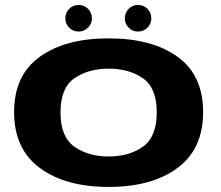

<svg xmlns="http://www.w3.org/2000/svg" viewBox="-20 -751 894 776"><path d="M419 4.5Q594 4.5 697.5 -72.2Q801 -149 801 -298Q801 -447 697.5 -521.5Q594 -596 419 -596Q244.5 -596 140.8 -521.5Q37 -447 37 -298Q37 -149 140.8 -72.2Q244.5 4.5 419 4.5ZM419 -118.5Q337 -118.5 280.8 -158Q224.5 -197.5 224.5 -296.5Q224.5 -396 280.8 -434.8Q337 -473.5 419 -473.5Q501.5 -473.5 557.5 -434.8Q613.5 -396 613.5 -296.5Q613.5 -197.5 557.5 -158Q501.5 -118.5 419 -118.5ZM298 -623.5Q320 -623.5 335.8 -639.2Q351.5 -655 351.5 -677Q351.5 -699.5 335.8 -715.2Q320 -731 298 -731Q275 -731 259.5 -715.2Q244 -699.5 244 -677Q244 -655 259.5 -639.2Q275 -623.5 298 -623.5ZM537.5 -623.5Q560.5 -623.5 576 -639.2Q591.5 -655 591.5 -677Q591.5 -699.5 576 -715.2Q560.5 -731 537.5 -731Q515.5 -731 500 -715.2Q484.5 -699.5 484.5 -677Q484.5 -655 499.8 -639.2Q515 -623.5 537.5 -623.5Z"/></svg>

Font: Anybody Expanded
Style: Bold
Weight: 700
Width: 7
Designer: Tyler Finck
Foundry: Etcetera Type Company
Version: Version 1.113;gftools[0.9.25]